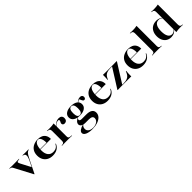

<svg xmlns="http://www.w3.org/2000/svg" viewBox="330 -2107 3775 3775"><g transform="rotate(-45 2217.5 -219.0)"><path d="M270.2 10.5 72.6 -363.7Q64.5 -379.8 57.7 -388.3Q50.8 -396.8 41.9 -401.2Q33.1 -405.6 19.4 -407.3L4.8 -408.9V-417.7Q25.8 -416.9 52.8 -416.1Q79.8 -415.3 108.1 -415.3H114.5H118.5Q150.8 -415.3 180.2 -415.7Q209.7 -416.1 233.5 -416.5Q257.3 -416.9 274.2 -417.7V-408.9L255.6 -406.5Q219.4 -403.2 211.3 -389.5Q203.2 -375.8 223.4 -337.1L337.1 -120.2L329.8 -114.5L394.4 -246Q418.5 -296 425 -329.8Q431.5 -363.7 419.8 -383.1Q408.1 -402.4 379 -407.3L371 -408.9V-417.7Q397.6 -416.9 418.5 -416.1Q439.5 -415.3 463.7 -415.3Q484.7 -415.3 501.2 -416.1Q517.7 -416.9 536.3 -417.7V-408.9L525 -404.8Q505.6 -398.4 489.1 -383.9Q472.6 -369.4 453.6 -338.3Q434.7 -307.3 406.5 -250L278.2 10.5Z M791.1 11.3Q725 11.3 675.4 -15.3Q625.8 -41.9 598 -91.1Q570.2 -140.3 570.2 -207.3Q570.2 -280.6 601.2 -329.8Q632.3 -379 685.9 -404Q739.5 -429 805.6 -429Q862.1 -429 904.4 -409.7Q946.8 -390.3 970.6 -350.4Q994.4 -310.5 994.4 -249.2H660.5L658.9 -258.1H880.6Q881.5 -304 872.6 -340.7Q863.7 -377.4 846 -398.8Q828.2 -420.2 802.4 -420.2Q764.5 -420.2 736.7 -381.9Q708.9 -343.5 701.6 -256.5L702.4 -254.8Q701.6 -246.8 701.2 -238.3Q700.8 -229.8 700.8 -220.2Q700.8 -132.3 739.1 -83.1Q777.4 -33.9 850.8 -33.9Q897.6 -33.9 932.3 -54.4Q966.9 -75 990.3 -121L998.4 -115.3Q973.4 -52.4 920.2 -20.6Q866.9 11.3 791.1 11.3Z M1184.7 -2.4Q1149.2 -2.4 1120.6 -2Q1091.9 -1.6 1052.4 0V-8.9L1066.9 -9.7Q1097.6 -12.1 1109.7 -25Q1121.8 -37.9 1121.8 -69.4V-208.9H1246.8V-69.4Q1246.8 -48.4 1252.4 -35.9Q1258.1 -23.4 1272.2 -17.7Q1286.3 -12.1 1310.5 -10.5L1333.9 -8.9V0Q1304.8 -1.6 1281 -2Q1257.3 -2.4 1234.7 -2.4Q1212.1 -2.4 1184.7 -2.4ZM1121.8 -208.9V-340.3Q1121.8 -375 1109.7 -389.9Q1097.6 -404.8 1064.5 -407.3L1052.4 -408.9V-417.7Q1076.6 -416.1 1091.9 -415.7Q1107.3 -415.3 1126.6 -415.3Q1161.3 -415.3 1190.3 -418.1Q1219.4 -421 1246.8 -426.6V-417.7V-208.9ZM1401.6 -271.8Q1379 -271.8 1364.9 -283.5Q1350.8 -295.2 1350.8 -314.5Q1350.8 -329 1356.9 -340.7Q1362.9 -352.4 1368.5 -364.1Q1374.2 -375.8 1374.2 -386.3Q1374.2 -406.5 1348.4 -406.5Q1330.6 -406.5 1311.7 -398.4Q1292.7 -390.3 1275.8 -374.6Q1258.9 -358.9 1246 -337.1L1245.2 -346.8Q1268.5 -386.3 1306.5 -408.5Q1344.4 -430.6 1387.1 -430.6Q1428.2 -430.6 1450.8 -410.1Q1473.4 -389.5 1473.4 -350.8Q1473.4 -314.5 1453.6 -293.1Q1433.9 -271.8 1401.6 -271.8Z M1708.9 192.7Q1616.1 192.7 1560.5 166.9Q1504.8 141.1 1504.8 98.4Q1504.8 65.3 1540.3 39.1Q1575.8 12.9 1641.9 -4.8L1649.2 -1.6Q1627.4 10.5 1615.3 32.7Q1603.2 54.8 1603.2 81.5Q1603.2 128.2 1639.9 155.2Q1676.6 182.3 1740.3 182.3Q1785.5 182.3 1819.8 167.7Q1854 153.2 1873.8 128.6Q1893.5 104 1893.5 71.8Q1893.5 38.7 1868.1 22.6Q1842.7 6.5 1791.1 6.5H1698.4Q1641.9 6.5 1608.9 -14.9Q1575.8 -36.3 1575.8 -73.4Q1575.8 -101.6 1598.8 -127Q1621.8 -152.4 1668.5 -175.8L1676.6 -175Q1658.9 -163.7 1651.2 -152.8Q1643.5 -141.9 1643.5 -130.6Q1643.5 -114.5 1658.9 -106Q1674.2 -97.6 1703.2 -97.6H1825.8Q1908.1 -97.6 1950.4 -68.5Q1992.7 -39.5 1992.7 16.9Q1992.7 69.4 1957.3 108.9Q1921.8 148.4 1858.1 170.6Q1794.4 192.7 1708.9 192.7ZM1727.4 -170.2Q1641.9 -170.2 1590.7 -204.8Q1539.5 -239.5 1539.5 -299.2Q1539.5 -359.7 1590.3 -394.4Q1641.1 -429 1726.6 -429Q1812.1 -429 1862.1 -394.8Q1912.1 -360.5 1912.1 -299.2Q1912.1 -239.5 1862.1 -204.8Q1812.1 -170.2 1727.4 -170.2ZM1728.2 -179Q1762.9 -179 1779.8 -208.9Q1796.8 -238.7 1796.8 -299.2Q1796.8 -360.5 1779.8 -390.3Q1762.9 -420.2 1729 -420.2Q1695.2 -420.2 1677.8 -390.3Q1660.5 -360.5 1660.5 -299.2Q1660.5 -238.7 1677 -208.9Q1693.5 -179 1728.2 -179ZM2002.4 -325.8Q1984.7 -325.8 1974.2 -338.3Q1963.7 -350.8 1957.7 -366.5Q1951.6 -382.3 1945.6 -394.4Q1939.5 -406.5 1929.8 -406.5Q1924.2 -406.5 1912.1 -400Q1900 -393.5 1887.5 -381.9Q1875 -370.2 1866.9 -351.6L1862.1 -358.9Q1875.8 -389.5 1909.7 -409.3Q1943.5 -429 1980.6 -429Q2008.1 -429 2024.2 -414.5Q2040.3 -400 2040.3 -374.2Q2040.3 -353.2 2029.8 -339.5Q2019.4 -325.8 2002.4 -325.8Z M2316.1 11.3Q2250 11.3 2200.4 -15.3Q2150.8 -41.9 2123 -91.1Q2095.2 -140.3 2095.2 -207.3Q2095.2 -280.6 2126.2 -329.8Q2157.3 -379 2210.9 -404Q2264.5 -429 2330.6 -429Q2387.1 -429 2429.4 -409.7Q2471.8 -390.3 2495.6 -350.4Q2519.4 -310.5 2519.4 -249.2H2185.5L2183.9 -258.1H2405.6Q2406.5 -304 2397.6 -340.7Q2388.7 -377.4 2371 -398.8Q2353.2 -420.2 2327.4 -420.2Q2289.5 -420.2 2261.7 -381.9Q2233.9 -343.5 2226.6 -256.5L2227.4 -254.8Q2226.6 -246.8 2226.2 -238.3Q2225.8 -229.8 2225.8 -220.2Q2225.8 -132.3 2264.1 -83.1Q2302.4 -33.9 2375.8 -33.9Q2422.6 -33.9 2457.3 -54.4Q2491.9 -75 2515.3 -121L2523.4 -115.3Q2498.4 -52.4 2445.2 -20.6Q2391.9 11.3 2316.1 11.3Z M2601.6 0V-8.9L2851.6 -406.5H2804.8Q2743.5 -406.5 2706.5 -391.5Q2669.4 -376.6 2648.4 -348.8Q2627.4 -321 2611.3 -281.5H2602.4Q2606.5 -317.7 2608.1 -351.6Q2609.7 -385.5 2608.1 -416.9Q2631.5 -416.1 2654.4 -415.7Q2677.4 -415.3 2700.8 -415.3H2804.8H2835.5Q2875 -415.3 2914.1 -416.1Q2953.2 -416.9 2989.5 -417.7V-408.9L2739.5 -11.3H2774.2Q2841.1 -11.3 2879.8 -27.8Q2918.5 -44.4 2940.3 -75.4Q2962.1 -106.5 2977.4 -149.2H2987.1Q2983.1 -110.5 2981 -73Q2979 -35.5 2980.6 -0.8Q2957.3 -2.4 2934.7 -2.4Q2912.1 -2.4 2888.7 -2.4H2774.2H2753.2Q2713.7 -2.4 2675.8 -2Q2637.9 -1.6 2601.6 0Z M3302.4 11.3Q3236.3 11.3 3186.7 -15.3Q3137.1 -41.9 3109.3 -91.1Q3081.5 -140.3 3081.5 -207.3Q3081.5 -280.6 3112.5 -329.8Q3143.5 -379 3197.2 -404Q3250.8 -429 3316.9 -429Q3373.4 -429 3415.7 -409.7Q3458.1 -390.3 3481.9 -350.4Q3505.6 -310.5 3505.6 -249.2H3171.8L3170.2 -258.1H3391.9Q3392.7 -304 3383.9 -340.7Q3375 -377.4 3357.3 -398.8Q3339.5 -420.2 3313.7 -420.2Q3275.8 -420.2 3248 -381.9Q3220.2 -343.5 3212.9 -256.5L3213.7 -254.8Q3212.9 -246.8 3212.5 -238.3Q3212.1 -229.8 3212.1 -220.2Q3212.1 -132.3 3250.4 -83.1Q3288.7 -33.9 3362.1 -33.9Q3408.9 -33.9 3443.5 -54.4Q3478.2 -75 3501.6 -121L3509.7 -115.3Q3484.7 -52.4 3431.5 -20.6Q3378.2 11.3 3302.4 11.3Z M3694.4 -2.4Q3658.9 -2.4 3630.2 -2Q3601.6 -1.6 3562.1 0V-8.9L3576.6 -9.7Q3607.3 -12.1 3619.4 -25Q3631.5 -37.9 3631.5 -69.4V-208.9H3756.5V-69.4Q3756.5 -37.9 3769 -25Q3781.5 -12.1 3812.1 -9.7L3826.6 -8.9V0Q3787.9 -1.6 3758.9 -2Q3729.8 -2.4 3694.4 -2.4ZM3631.5 -208.9V-545.2Q3631.5 -579.8 3619.4 -594.8Q3607.3 -609.7 3574.2 -612.1L3562.1 -613.7V-622.6Q3586.3 -621 3601.6 -620.6Q3616.9 -620.2 3636.3 -620.2Q3671 -620.2 3700 -623Q3729 -625.8 3756.5 -631.5V-622.6V-208.9Z M4083.9 11.3Q4025.8 11.3 3982.7 -15.3Q3939.5 -41.9 3915.7 -90.7Q3891.9 -139.5 3891.9 -204Q3891.9 -273.4 3917.7 -323.8Q3943.5 -374.2 3990.7 -401.6Q4037.9 -429 4103.2 -429Q4146.8 -429 4181.9 -413.3Q4216.9 -397.6 4230.6 -376.6L4228.2 -366.9Q4217.7 -385.5 4196 -396.8Q4174.2 -408.1 4145.2 -408.1Q4085.5 -408.1 4054 -358.1Q4022.6 -308.1 4022.6 -212.1Q4022.6 -118.5 4052 -68.5Q4081.5 -18.5 4135.5 -18.5Q4162.9 -18.5 4189.1 -34.3Q4215.3 -50 4233.9 -86.3L4236.3 -79Q4212.9 -32.3 4173.4 -10.5Q4133.9 11.3 4083.9 11.3ZM4223.4 0V-208.9H4348.4V-77.4Q4348.4 -41.9 4360.9 -27.4Q4373.4 -12.9 4405.6 -9.7L4417.7 -8.9V0Q4394.4 -1.6 4379 -2Q4363.7 -2.4 4344.4 -2.4Q4309.7 -2.4 4280.2 0.4Q4250.8 3.2 4223.4 8.9ZM4223.4 -208.9V-545.2Q4223.4 -579.8 4210.9 -594.8Q4198.4 -609.7 4166.1 -612.1L4154 -613.7V-622.6Q4177.4 -621 4192.7 -620.6Q4208.1 -620.2 4228.2 -620.2Q4262.9 -620.2 4291.9 -623Q4321 -625.8 4348.4 -631.5V-622.6V-208.9Z"/></g></svg>

Font: Playfair 144pt SemiExpanded ExtraBold
Style: Regular
Weight: 800
Width: 6
Designer: Claus Eggers Sørensen
Foundry: Claus Eggers Sørensen
Version: Version 2.203